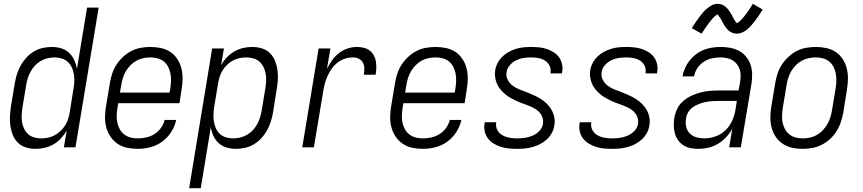

<svg xmlns="http://www.w3.org/2000/svg" viewBox="-20 -775 4540 1010"><path d="M167 8Q141 8 116.5 0.5Q92 -7 74.5 -24Q57 -41 47.5 -64.5Q38 -88 34.5 -113Q31 -138 32.5 -164.5Q34 -191 38 -218L58 -338Q62 -361 69 -384.5Q76 -408 88.5 -430Q101 -452 118.5 -471.5Q136 -491 158 -504Q180 -517 204 -522.5Q228 -528 252 -528Q278 -528 301.5 -521Q325 -514 342.5 -498Q360 -482 370 -460.5Q380 -439 385 -414L438 -735H499L377 0H316L331 -88Q318 -66 300.5 -47Q283 -28 261 -15.5Q239 -3 215 2.5Q191 8 167 8ZM198 -47Q216 -47 234 -51Q252 -55 268.5 -64Q285 -73 299 -86.5Q313 -100 323 -116Q333 -132 338.5 -149.5Q344 -167 347 -185L366 -305Q370 -325 371 -344.5Q372 -364 369 -383Q366 -402 358 -419.5Q350 -437 336.5 -449.5Q323 -462 304.5 -467.5Q286 -473 266 -473Q248 -473 229.5 -468.5Q211 -464 194.5 -454.5Q178 -445 164.5 -430.5Q151 -416 141.5 -399Q132 -382 126.5 -364.5Q121 -347 118 -329L98 -209Q95 -189 94 -169.5Q93 -150 96 -132Q99 -114 107 -97.5Q115 -81 128.5 -69Q142 -57 160.5 -52Q179 -47 198 -47Z M704 8Q675 8 647.5 2Q620 -4 598 -19Q576 -34 561 -56.5Q546 -79 539 -105.5Q532 -132 532.5 -160.5Q533 -189 538 -218L558 -338Q562 -363 570 -387.5Q578 -412 592.5 -434.5Q607 -457 627.5 -476Q648 -495 671.5 -507Q695 -519 721 -523.5Q747 -528 772 -528Q800 -528 827.5 -522Q855 -516 877 -501Q899 -486 913.5 -463.5Q928 -441 934.5 -414.5Q941 -388 940.5 -359.5Q940 -331 935 -302L924 -232H602L598 -209Q595 -189 594 -169Q593 -149 597 -130.5Q601 -112 609.5 -96Q618 -80 632.5 -68.5Q647 -57 665.5 -52Q684 -47 704 -47Q726 -47 749 -52Q772 -57 792 -69.5Q812 -82 826.5 -102Q841 -122 846 -144H907Q900 -111 880.5 -80.5Q861 -50 832.5 -29.5Q804 -9 770.5 -0.5Q737 8 704 8ZM611 -288H872L876 -311Q879 -331 879.5 -350.5Q880 -370 876.5 -388.5Q873 -407 864.5 -423.5Q856 -440 842 -451.5Q828 -463 809 -468Q790 -473 771 -473Q752 -473 733.5 -469Q715 -465 697.5 -455.5Q680 -446 666 -431.5Q652 -417 642 -400Q632 -383 626.5 -365Q621 -347 618 -329Z M975 215 1096 -520H1158L1143 -432Q1155 -454 1173 -473Q1191 -492 1213 -504.5Q1235 -517 1259 -522.5Q1283 -528 1306 -528Q1333 -528 1357.5 -520.5Q1382 -513 1399.5 -496Q1417 -479 1426.5 -455.5Q1436 -432 1439.5 -407Q1443 -382 1441.5 -355.5Q1440 -329 1435 -302L1416 -182Q1412 -159 1404.5 -135.5Q1397 -112 1385 -90Q1373 -68 1355 -48.5Q1337 -29 1315.5 -16Q1294 -3 1269.5 2.5Q1245 8 1221 8Q1196 8 1172 1Q1148 -6 1130.5 -22Q1113 -38 1103 -59.5Q1093 -81 1089 -106L1036 215ZM1207 -47Q1225 -47 1243.5 -51.5Q1262 -56 1279 -65.5Q1296 -75 1309.5 -89.5Q1323 -104 1332.5 -121Q1342 -138 1347.5 -155.5Q1353 -173 1356 -191L1376 -311Q1379 -331 1380 -350.5Q1381 -370 1377.5 -388Q1374 -406 1366 -422.5Q1358 -439 1344.5 -451Q1331 -463 1312.5 -468Q1294 -473 1275 -473Q1257 -473 1239 -469Q1221 -465 1204.5 -456Q1188 -447 1174 -433.5Q1160 -420 1150.5 -404Q1141 -388 1135.5 -370.5Q1130 -353 1127 -335L1107 -215Q1104 -195 1103 -175.5Q1102 -156 1105 -137Q1108 -118 1115.5 -100.5Q1123 -83 1136.5 -70.5Q1150 -58 1168.5 -52.5Q1187 -47 1207 -47Z M1570 0 1656 -520H1718L1700 -413Q1711 -436 1726.5 -457.5Q1742 -479 1763 -495.5Q1784 -512 1808.5 -520Q1833 -528 1857 -528Q1875 -528 1892.5 -524Q1910 -520 1923.5 -510Q1937 -500 1945.5 -485.5Q1954 -471 1957 -454Q1960 -437 1959.5 -418.5Q1959 -400 1956 -382H1894Q1897 -399 1896.5 -415.5Q1896 -432 1889 -445.5Q1882 -459 1867.5 -466Q1853 -473 1837 -473Q1816 -473 1795 -466.5Q1774 -460 1756 -446Q1738 -432 1725 -413.5Q1712 -395 1703 -375Q1694 -355 1688.5 -334.5Q1683 -314 1680 -293L1631 0Z M2204 8Q2175 8 2147.5 2Q2120 -4 2098 -19Q2076 -34 2061 -56.5Q2046 -79 2039 -105.5Q2032 -132 2032.5 -160.5Q2033 -189 2038 -218L2058 -338Q2062 -363 2070 -387.5Q2078 -412 2092.5 -434.5Q2107 -457 2127.5 -476Q2148 -495 2171.5 -507Q2195 -519 2221 -523.5Q2247 -528 2272 -528Q2300 -528 2327.5 -522Q2355 -516 2377 -501Q2399 -486 2413.5 -463.5Q2428 -441 2434.5 -414.5Q2441 -388 2440.5 -359.5Q2440 -331 2435 -302L2424 -232H2102L2098 -209Q2095 -189 2094 -169Q2093 -149 2097 -130.5Q2101 -112 2109.5 -96Q2118 -80 2132.5 -68.5Q2147 -57 2165.5 -52Q2184 -47 2204 -47Q2226 -47 2249 -52Q2272 -57 2292 -69.5Q2312 -82 2326.5 -102Q2341 -122 2346 -144H2407Q2400 -111 2380.5 -80.5Q2361 -50 2332.5 -29.5Q2304 -9 2270.5 -0.5Q2237 8 2204 8ZM2111 -288H2372L2376 -311Q2379 -331 2379.5 -350.5Q2380 -370 2376.5 -388.5Q2373 -407 2364.5 -423.5Q2356 -440 2342 -451.5Q2328 -463 2309 -468Q2290 -473 2271 -473Q2252 -473 2233.5 -469Q2215 -465 2197.5 -455.5Q2180 -446 2166 -431.5Q2152 -417 2142 -400Q2132 -383 2126.5 -365Q2121 -347 2118 -329Z M2701 8Q2679 8 2657 6Q2635 4 2615 -2.5Q2595 -9 2577.5 -19.5Q2560 -30 2547.5 -46Q2535 -62 2530 -83Q2525 -104 2529 -126Q2529 -128 2529.5 -129.5Q2530 -131 2530 -132H2591Q2591 -131 2590.5 -130.5Q2590 -130 2590 -129Q2587 -108 2596.5 -90.5Q2606 -73 2623 -63.5Q2640 -54 2660 -50.5Q2680 -47 2701 -47Q2721 -47 2741.5 -50Q2762 -53 2782 -61.5Q2802 -70 2817.5 -86.5Q2833 -103 2836 -123Q2839 -142 2833 -158.5Q2827 -175 2815 -187Q2803 -199 2787.5 -207Q2772 -215 2756 -221Q2740 -227 2723.5 -233Q2707 -239 2691.5 -246.5Q2676 -254 2661.5 -262.5Q2647 -271 2634 -282.5Q2621 -294 2610.5 -307Q2600 -320 2593.5 -336Q2587 -352 2584.5 -369.5Q2582 -387 2585 -406Q2588 -425 2598 -444Q2608 -463 2623 -477.5Q2638 -492 2656.5 -502Q2675 -512 2694.5 -518Q2714 -524 2733.5 -526Q2753 -528 2773 -528Q2794 -528 2815 -526Q2836 -524 2855.5 -517.5Q2875 -511 2892 -500.5Q2909 -490 2920.5 -474Q2932 -458 2936.5 -437.5Q2941 -417 2937 -396Q2937 -394 2936.5 -392.5Q2936 -391 2936 -389H2875Q2875 -390 2875.5 -391Q2876 -392 2876 -393Q2879 -413 2870.5 -430Q2862 -447 2846.5 -456.5Q2831 -466 2812 -469.5Q2793 -473 2773 -473Q2754 -473 2734 -470Q2714 -467 2695.5 -458Q2677 -449 2662.5 -432.5Q2648 -416 2645 -397Q2641 -375 2650.5 -356Q2660 -337 2676.5 -324.5Q2693 -312 2712.5 -304.5Q2732 -297 2751.5 -289.5Q2771 -282 2789.5 -273.5Q2808 -265 2825.5 -254Q2843 -243 2857.5 -228.5Q2872 -214 2882 -196Q2892 -178 2896 -157Q2900 -136 2896 -115Q2893 -94 2882.5 -75Q2872 -56 2856 -41.5Q2840 -27 2821 -17Q2802 -7 2781.5 -1.5Q2761 4 2741 6Q2721 8 2701 8Z M3201 8Q3179 8 3157 6Q3135 4 3115 -2.5Q3095 -9 3077.5 -19.5Q3060 -30 3047.5 -46Q3035 -62 3030 -83Q3025 -104 3029 -126Q3029 -128 3029.5 -129.5Q3030 -131 3030 -132H3091Q3091 -131 3090.5 -130.5Q3090 -130 3090 -129Q3087 -108 3096.5 -90.5Q3106 -73 3123 -63.5Q3140 -54 3160 -50.5Q3180 -47 3201 -47Q3221 -47 3241.5 -50Q3262 -53 3282 -61.5Q3302 -70 3317.5 -86.5Q3333 -103 3336 -123Q3339 -142 3333 -158.5Q3327 -175 3315 -187Q3303 -199 3287.5 -207Q3272 -215 3256 -221Q3240 -227 3223.5 -233Q3207 -239 3191.5 -246.5Q3176 -254 3161.5 -262.5Q3147 -271 3134 -282.5Q3121 -294 3110.5 -307Q3100 -320 3093.5 -336Q3087 -352 3084.5 -369.5Q3082 -387 3085 -406Q3088 -425 3098 -444Q3108 -463 3123 -477.5Q3138 -492 3156.5 -502Q3175 -512 3194.5 -518Q3214 -524 3233.5 -526Q3253 -528 3273 -528Q3294 -528 3315 -526Q3336 -524 3355.5 -517.5Q3375 -511 3392 -500.5Q3409 -490 3420.5 -474Q3432 -458 3436.5 -437.5Q3441 -417 3437 -396Q3437 -394 3436.5 -392.5Q3436 -391 3436 -389H3375Q3375 -390 3375.5 -391Q3376 -392 3376 -393Q3379 -413 3370.5 -430Q3362 -447 3346.5 -456.5Q3331 -466 3312 -469.5Q3293 -473 3273 -473Q3254 -473 3234 -470Q3214 -467 3195.5 -458Q3177 -449 3162.5 -432.5Q3148 -416 3145 -397Q3141 -375 3150.5 -356Q3160 -337 3176.5 -324.5Q3193 -312 3212.5 -304.5Q3232 -297 3251.5 -289.5Q3271 -282 3289.5 -273.5Q3308 -265 3325.5 -254Q3343 -243 3357.5 -228.5Q3372 -214 3382 -196Q3392 -178 3396 -157Q3400 -136 3396 -115Q3393 -94 3382.5 -75Q3372 -56 3356 -41.5Q3340 -27 3321 -17Q3302 -7 3281.5 -1.5Q3261 4 3241 6Q3221 8 3201 8Z M3654 8Q3633 8 3612.5 4Q3592 0 3575.5 -10.5Q3559 -21 3547.5 -37Q3536 -53 3530.5 -72Q3525 -91 3524.5 -112Q3524 -133 3527 -154Q3531 -178 3542 -201.5Q3553 -225 3573 -242.5Q3593 -260 3616.5 -271Q3640 -282 3664.5 -288.5Q3689 -295 3713 -297Q3737 -299 3762 -299H3865L3873 -343Q3876 -360 3876 -377Q3876 -394 3871 -409.5Q3866 -425 3856.5 -437.5Q3847 -450 3833.5 -458Q3820 -466 3803.5 -469.5Q3787 -473 3770 -473Q3747 -473 3724.5 -468Q3702 -463 3682 -450Q3662 -437 3648.5 -416.5Q3635 -396 3631 -373H3570Q3574 -395 3583.5 -416.5Q3593 -438 3607.5 -456.5Q3622 -475 3641 -489.5Q3660 -504 3681.5 -512.5Q3703 -521 3725.5 -524.5Q3748 -528 3770 -528Q3796 -528 3821 -523.5Q3846 -519 3867.5 -507.5Q3889 -496 3904.5 -477Q3920 -458 3928 -435Q3936 -412 3936.5 -386Q3937 -360 3933 -334L3877 0H3816L3832 -98Q3819 -74 3799.5 -53Q3780 -32 3756 -18Q3732 -4 3706 2Q3680 8 3654 8ZM3685 -47Q3714 -47 3744 -57.5Q3774 -68 3796.5 -90Q3819 -112 3831.5 -140.5Q3844 -169 3849 -198L3856 -244H3762Q3744 -244 3727 -243Q3710 -242 3692.5 -238.5Q3675 -235 3658 -228.5Q3641 -222 3625.5 -211.5Q3610 -201 3600.5 -185Q3591 -169 3589 -152Q3585 -130 3589.5 -109Q3594 -88 3608 -73.5Q3622 -59 3642.5 -53Q3663 -47 3685 -47ZM3856 -598Q3846 -598 3836.5 -601Q3827 -604 3819 -609.5Q3811 -615 3805 -622Q3799 -629 3793.5 -637Q3788 -645 3784 -652.5Q3780 -660 3775 -669.5Q3770 -679 3764.5 -686Q3759 -693 3755 -699Q3753 -699 3749.5 -696.5Q3746 -694 3743 -691.5Q3740 -689 3736 -685.5Q3732 -682 3730.5 -680Q3729 -678 3727 -675.5Q3725 -673 3722.5 -670.5Q3720 -668 3718 -665.5Q3716 -663 3714 -660Q3712 -657 3709.5 -654Q3707 -651 3704.5 -647.5Q3702 -644 3699.5 -640.5Q3697 -637 3694 -633Q3691 -629 3688.5 -625Q3686 -621 3683 -616.5Q3680 -612 3677 -607.5Q3674 -603 3671 -598L3619 -627Q3630 -645 3640.5 -660Q3651 -675 3660.5 -687.5Q3670 -700 3678 -709.5Q3686 -719 3699 -730Q3712 -741 3726 -748Q3740 -755 3756 -755Q3762 -755 3768.5 -753.5Q3775 -752 3781 -749.5Q3787 -747 3792 -743Q3797 -739 3801.5 -735Q3806 -731 3810 -726Q3814 -721 3817.5 -715.5Q3821 -710 3824 -705Q3827 -700 3830 -694.5Q3833 -689 3836.5 -682.5Q3840 -676 3843 -670.5Q3846 -665 3849.5 -661.5Q3853 -658 3856 -653Q3858 -654 3861.5 -656Q3865 -658 3868 -660.5Q3871 -663 3875 -667Q3879 -671 3881 -673Q3883 -675 3885 -677Q3887 -679 3889 -681.5Q3891 -684 3893 -686.5Q3895 -689 3897.5 -692Q3900 -695 3902 -698Q3904 -701 3906.5 -704.5Q3909 -708 3912 -711.5Q3915 -715 3917.5 -719Q3920 -723 3922.5 -727Q3925 -731 3928 -735.5Q3931 -740 3934 -745Q3937 -750 3940 -755L3992 -725Q3981 -707 3971 -692Q3961 -677 3951.5 -665Q3942 -653 3933.5 -643Q3925 -633 3912.5 -622Q3900 -611 3885.5 -604.5Q3871 -598 3856 -598Z M4202 8Q4173 8 4146 2Q4119 -4 4097 -19Q4075 -34 4060 -56.5Q4045 -79 4038.5 -105.5Q4032 -132 4032.5 -160.5Q4033 -189 4038 -218L4058 -338Q4062 -363 4070 -387.5Q4078 -412 4092.5 -434.5Q4107 -457 4127.5 -476Q4148 -495 4171.5 -507Q4195 -519 4221 -523.5Q4247 -528 4272 -528Q4300 -528 4327.5 -522Q4355 -516 4377 -501Q4399 -486 4413.5 -463.5Q4428 -441 4434.5 -414.5Q4441 -388 4440.5 -359.5Q4440 -331 4435 -302L4416 -182Q4411 -157 4403 -132.5Q4395 -108 4381 -85.5Q4367 -63 4346.5 -44Q4326 -25 4302 -13Q4278 -1 4252.5 3.5Q4227 8 4202 8ZM4203 -47Q4221 -47 4240 -51Q4259 -55 4276 -64.5Q4293 -74 4307 -88.5Q4321 -103 4331 -120Q4341 -137 4347 -155Q4353 -173 4356 -191L4376 -311Q4379 -331 4379.5 -350.5Q4380 -370 4376.5 -388.5Q4373 -407 4364.5 -423.5Q4356 -440 4342 -451.5Q4328 -463 4309 -468Q4290 -473 4271 -473Q4252 -473 4233.5 -469Q4215 -465 4197.5 -455.5Q4180 -446 4166 -431.5Q4152 -417 4142 -400Q4132 -383 4126.5 -365Q4121 -347 4118 -329L4098 -209Q4095 -189 4094 -169.5Q4093 -150 4096.5 -131.5Q4100 -113 4109 -96.5Q4118 -80 4132 -68.5Q4146 -57 4164.5 -52Q4183 -47 4203 -47Z"/></svg>

Font: Iosevka SS04 Light Oblique
Style: Regular
Weight: 300
Italic angle: -9°
Monospace: yes
Designer: Belleve Invis
Foundry: Belleve Invis
Version: Version 19.0.0; ttfautohint (v1.8.4)